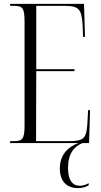

<svg xmlns="http://www.w3.org/2000/svg" viewBox="-20 -734 516 985"><path d="M32 0H382C330 19 287 59 287 130C287 198 324 231 380 231C401 231 419 226 435 217V206C417 216 401 219 389 219C351 219 329 189 329 128C329 53 361 17 403 0H437L442 -169H432L428 -96C423 -25 410 -10 335 -10H165L166 -369H362V-379H166V-704H307C385 -704 399 -689 404 -603L406 -545H416L411 -714H32V-704H51C96 -704 106 -694 106 -621V-91C106 -20 95 -10 51 -10H32Z"/></svg>

Font: Noto Serif Display ExtraCondensed Light
Style: Regular
Weight: 300
Width: 2
Designer: Monotype Design Team
Foundry: Monotype Imaging Inc.
Version: Version 2.009